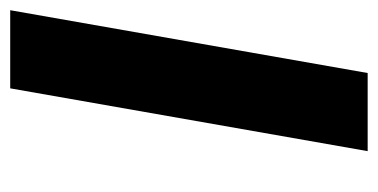

<svg xmlns="http://www.w3.org/2000/svg" viewBox="-202 -538 740 376"><g transform="rotate(-90 168.0 -350.0)"><path d="M60 0 183 -700H336L213 0Z"/></g></svg>

Font: Overpass Black
Style: Italic
Weight: 900
Italic angle: -10°
Designer: Delve Withrington, Dave Bailey, Thomas Jockin
Foundry: Delve Fonts LLC
Version: Version 4.000